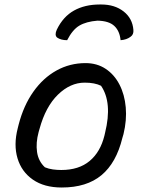

<svg xmlns="http://www.w3.org/2000/svg" viewBox="-20 -824 640 855"><path d="M414 -732Q364 -728 333.5 -710Q303 -692 279 -645Q251 -645 234 -657Q222 -668 233 -692Q261 -750 309.5 -777Q358 -804 424 -804H431Q491 -804 530.5 -773Q570 -742 574 -691Q576 -670 561 -660Q544 -647 517 -645Q513 -686 489 -708.5Q465 -731 414 -732ZM361 -543Q412 -543 450.5 -517.5Q489 -492 512 -447.5Q535 -403 540 -346Q545 -289 530 -227L525 -210Q498 -99 432 -44Q366 11 255 11Q177 11 126.5 -24Q76 -59 58 -119Q40 -179 59 -253L63 -269Q85 -354 128.5 -415.5Q172 -477 231.5 -510Q291 -543 361 -543ZM357 -456Q293 -456 238 -402.5Q183 -349 156 -250L152 -236Q139 -188 145 -147Q151 -106 180 -79Q197 -72 215.5 -69.5Q234 -67 253 -67Q331 -67 379 -107Q427 -147 445 -220L448 -233Q481 -367 430 -442Q402 -456 357 -456Z"/></svg>

Font: Recursive Sn Csl St
Style: Italic
Weight: 400
Italic angle: -15°
Version: Version 1.079;hotconv 1.0.112;makeotfexe 2.5.65598; ttfautoh